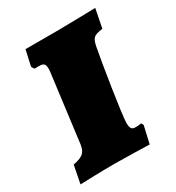

<svg xmlns="http://www.w3.org/2000/svg" viewBox="-144 -589 616 673"><g transform="rotate(-30 164.0 -252.0)"><path d="M277 -391C284 -420 289 -426 326 -431L341 -507C341 -507 227 -504 193 -504H57L43 -441C45 -437 47 -433 50 -429H68C86 -429 93 -424 93 -406C93 -401 93 -396 92 -390L59 -132C55 -89 45 -78 1 -69L-13 3C-13 3 75 0 128 0C162 0 267 3 267 3L283 -67L278 -76C278 -76 270 -74 254 -74C240 -74 234 -80 234 -103C234 -134 265 -330 277 -391Z"/></g></svg>

Font: Alegreya SC Black
Style: Italic
Weight: 900
Italic angle: -7°
Designer: Juan Pablo del Peral
Foundry: Huerta Tipografica
Version: Version 2.007;PS 002.007;hotconv 1.0.88;makeotf.lib2.5.64775